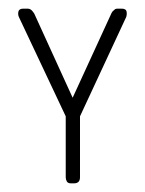

<svg xmlns="http://www.w3.org/2000/svg" viewBox="-20 -424 336 444"><path d="M165 -155V-14Q165 0 151 0H144Q137 0 134.5 -4.5Q132 -9 132 -14V-155L24 -384Q21 -390 22.5 -397Q24 -404 34 -404H44Q51 -404 56 -397L59 -393L148 -198L238 -394Q240 -398 243 -400Q245 -402 246.5 -403Q248 -404 253 -404H261Q271 -404 272.5 -398Q274 -392 272 -385Z"/></svg>

Font: Chathura
Style: Regular
Weight: 300
Designer: Appaji Ambarisha Darbha
Foundry: Aditya Fonts
Version: Version 1.00 2015